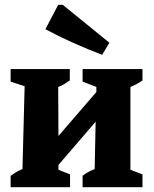

<svg xmlns="http://www.w3.org/2000/svg" viewBox="-20 -775 636 795"><path d="M24 0V-47Q35 -55 46.5 -62Q58 -69 73 -75L82 -418L24 -437V-489H269V-442Q258 -434 246.5 -427Q235 -420 221 -415L222 -212L379 -394V-415L322 -437V-489H570V-442Q550 -427 520 -415V-72L570 -53V0H322V-47Q333 -56 346 -63Q359 -70 372 -75L376 -271L222 -92V-72L270 -53V0ZM403 -548Q343 -571 284.5 -597Q226 -623 168 -654L221 -755H240L433 -598Z"/></svg>

Font: Piazzolla
Style: Bold
Weight: 700
Designer: Juan Pablo del Peral
Foundry: Huerta Tipografica
Version: Version 1.330